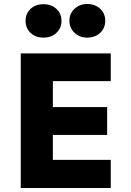

<svg xmlns="http://www.w3.org/2000/svg" viewBox="-20 -937 652 957"><path d="M83.5 0V-671H532V-532.5H243.5V-403.5H514V-264.5H243.5V-140H532V0ZM414.5 -749.5Q377.5 -749.5 351.8 -773.2Q326 -797 326 -833.5Q326 -870 351.8 -893.5Q377.5 -917 414.5 -917Q454 -917 479.2 -893.5Q504.5 -870 504.5 -833.5Q504.5 -797 479.2 -773.2Q454 -749.5 414.5 -749.5ZM196.5 -749.5Q157 -749.5 132.2 -773.2Q107.5 -797 107.5 -832.5Q107.5 -869.5 132.2 -892.8Q157 -916 196.5 -916Q236 -916 261.2 -892.8Q286.5 -869.5 286.5 -832.5Q286.5 -797 261.2 -773.2Q236 -749.5 196.5 -749.5Z"/></svg>

Font: Karla ExtraBold
Style: Regular
Weight: 800
Designer: Jonathan Pinhorn
Version: Version 2.001